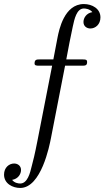

<svg xmlns="http://www.w3.org/2000/svg" viewBox="-45 -725 517 950"><path d="M-25 139C-25 184 18 205 55 205C159 205 200 -5 207 -41L277 -400H359C376 -400 386 -400 386 -418C386 -431 378 -431 361 -431H283C297 -505 300 -523 315 -593C323 -630 334 -683 370 -683C378 -683 399 -681 412 -665C382 -660 368 -636 368 -616C368 -594 386 -584 402 -584C427 -584 452 -604 452 -639C452 -682 411 -705 370 -705C272 -705 247 -575 240 -541L219 -431H153C137 -431 126 -431 126 -411C126 -400 136 -400 151 -400H213L140 -27C128 35 118 76 112 97C104 131 91 183 55 183C45 183 26 180 15 165C45 160 59 136 59 116C59 94 41 84 25 84C0 84 -25 104 -25 139Z"/></svg>

Font: CMU Serif
Style: Italic
Weight: 500
Italic angle: -14.04°
Version: Version 0.7.0